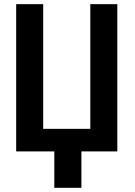

<svg xmlns="http://www.w3.org/2000/svg" viewBox="-20 -731 651 927"><path d="M58.1 0V-710.9H188.5V-108.9H416V-710.9H546.4V0ZM373 -105V175.8H242.2V-105Z"/></svg>

Font: Roboto Condensed SemiBold
Style: Regular
Weight: 600
Designer: Christian Robertson
Foundry: Google
Version: Version 3.008; 2023